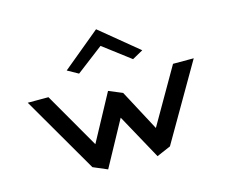

<svg xmlns="http://www.w3.org/2000/svg" viewBox="-105 -909 1249 1048"><g transform="rotate(-15 520.0 -385.0)"><path d="M304 -587 365 -553 517 -669 670 -553 731 -587 517 -763ZM493 -421 351 -158 170 -472H53L303 -41L383 -7L522 -262L662 -7L741 -41L991 -472H874L693 -158L570 -389Z"/></g></svg>

Font: Bluebird
Style: LiExt
Weight: 300
Designer: Jasper
Foundry: Cannot Into Space Fonts
Version: Version 0.98